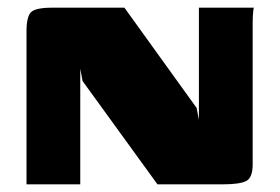

<svg xmlns="http://www.w3.org/2000/svg" viewBox="-20 -480 730 500"><path d="M49 0V-398Q49 -436 60.5 -448Q72 -460 116 -460H304L492 -199L498 -168V-460H641Q640 -458 639 -446Q638 -434 638 -419.5Q638 -405 638 -394V-52Q638 -17 621 -8.5Q604 0 561 0H390L195 -269L189 -301V0Z"/></svg>

Font: Genos ExtraBold
Style: Regular
Weight: 800
Designer: Robert E. Leuschke
Foundry: Robert E. Leuschke
Version: Version 1.010